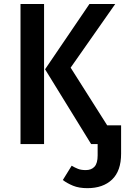

<svg xmlns="http://www.w3.org/2000/svg" viewBox="-20 -728 655 970"><path d="M202.6 0H83.6V-707.7H202.6ZM207.7 -377.9 431.8 -707.7H562.1L336.9 -386.2L521.5 -94.9H591.8V48.7Q591.8 135.4 546.2 179Q500.5 222.6 421.5 222.6Q379 222.6 349 210.3Q319 197.9 297.4 181.5L342.1 109.2Q358.5 119 374.1 125.1Q389.7 131.3 413.3 131.3Q442.1 131.3 457.7 113.8Q473.3 96.4 473.3 57.4V0H440.5Z"/></svg>

Font: Fira Code Medium
Style: Regular
Weight: 500
Designer: Carrois Corporate, Edenspiekermann AG, Nikita Prokopov
Foundry: Carrois Corporate, Edenspiekermann AG, Nikita Prokopov
Version: Version 6.002